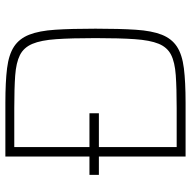

<svg xmlns="http://www.w3.org/2000/svg" viewBox="-18 -710 728 733"><g transform="rotate(-90 346.5 -344.0)"><path d="M115 0V-331H45V-367H115V-688H320Q400 -688 452 -681.5Q504 -675 534.5 -655Q565 -635 580 -597Q595 -559 599 -497.5Q603 -436 603 -344Q603 -252 599 -190.5Q595 -129 580 -91Q565 -53 534.5 -33Q504 -13 452 -6.5Q400 0 320 0ZM151 -34H300Q376 -34 425.5 -37.5Q475 -41 503.5 -55.5Q532 -70 545.5 -103Q559 -136 563 -194.5Q567 -253 567 -344Q567 -435 563 -493.5Q559 -552 545 -585Q531 -618 502 -632.5Q473 -647 424 -650.5Q375 -654 300 -654H151V-367H280V-331H151Z"/></g></svg>

Font: Saira Thin
Style: Regular
Weight: 100
Designer: Hector Gatti with collaboration of the Omnibus-Type team
Foundry: Omnibus-Type
Version: Version 1.101